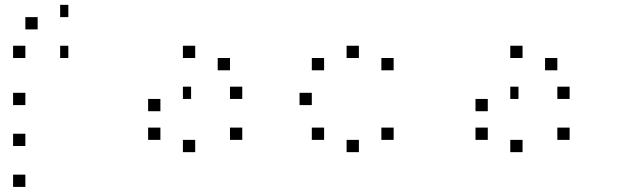

<svg xmlns="http://www.w3.org/2000/svg" viewBox="-20 -653 2540 782"><path d="M83.3 58.3V108.3H33.3V58.3ZM83.3 -108.3V-58.3H33.3V-108.3ZM83.3 -275V-225H33.3V-275ZM258.3 -466.7V-416.7H225V-466.7ZM83.3 -466.7V-416.7H33.3V-466.7ZM258.3 -633.3V-583.3H225V-633.3ZM133.3 -583.3V-533.3H83.3V-583.3Z M966.7 -133.3V-83.3H916.7V-133.3ZM775 -83.3V-33.3H725V-83.3ZM633.3 -133.3V-83.3H583.3V-133.3ZM966.7 -300V-250H916.7V-300ZM758.3 -300V-250H725V-300ZM633.3 -250V-200H583.3V-250ZM916.7 -416.7V-366.7H866.7V-416.7ZM775 -466.7V-416.7H725V-466.7Z M1583.3 -133.3V-83.3H1533.3V-133.3ZM1441.7 -83.3V-33.3H1391.7V-83.3ZM1300 -133.3V-83.3H1250V-133.3ZM1250 -275V-225H1200V-275ZM1583.3 -416.7V-366.7H1533.3V-416.7ZM1441.7 -466.7V-416.7H1391.7V-466.7ZM1300 -416.7V-366.7H1250V-416.7Z M2300 -133.3V-83.3H2250V-133.3ZM2108.3 -83.3V-33.3H2058.3V-83.3ZM1966.7 -133.3V-83.3H1916.7V-133.3ZM2300 -300V-250H2250V-300ZM2091.7 -300V-250H2058.3V-300ZM1966.7 -250V-200H1916.7V-250ZM2250 -416.7V-366.7H2200V-416.7ZM2108.3 -466.7V-416.7H2058.3V-466.7Z"/></svg>

Font: 0xA000-Boxes
Style: Boxes
Weight: 400
Version: Version 0.1